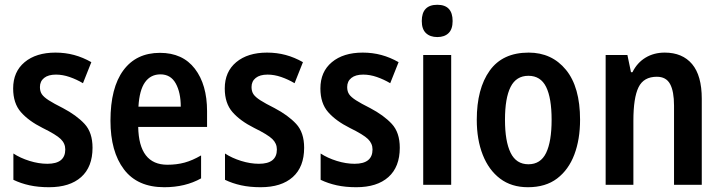

<svg xmlns="http://www.w3.org/2000/svg" viewBox="-20 -773 3018 803"><path d="M367 -155Q367 -75 319.5 -32.5Q272 10 185 10Q140 10 103.5 2Q67 -6 36 -21V-131Q65 -112 103.5 -100Q142 -88 178 -88Q253 -88 253 -148Q253 -173 234 -191.5Q215 -210 158 -238Q100 -267 67.5 -304Q35 -341 35 -403Q35 -473 83 -513Q131 -553 212 -553Q253 -553 290 -543Q327 -533 362 -513L327 -425Q300 -441 271 -451Q242 -461 214 -461Q182 -461 164.5 -447Q147 -433 147 -409Q147 -391 155 -379Q163 -367 184 -353.5Q205 -340 243 -321Q300 -291 333.5 -255Q367 -219 367 -155Z M649 -552Q744 -552 795 -485.5Q846 -419 846 -308V-242H558Q561 -84 680 -84Q719 -84 752 -93Q785 -102 821 -123V-27Q755 10 667 10Q555 10 498.5 -64.5Q442 -139 442 -268Q442 -406 496 -479Q550 -552 649 -552ZM651 -462Q610 -462 586.5 -429Q563 -396 559 -327H736Q736 -386 715 -424Q694 -462 651 -462Z M1252 -155Q1252 -75 1204.5 -32.5Q1157 10 1070 10Q1025 10 988.5 2Q952 -6 921 -21V-131Q950 -112 988.5 -100Q1027 -88 1063 -88Q1138 -88 1138 -148Q1138 -173 1119 -191.5Q1100 -210 1043 -238Q985 -267 952.5 -304Q920 -341 920 -403Q920 -473 968 -513Q1016 -553 1097 -553Q1138 -553 1175 -543Q1212 -533 1247 -513L1212 -425Q1185 -441 1156 -451Q1127 -461 1099 -461Q1067 -461 1049.5 -447Q1032 -433 1032 -409Q1032 -391 1040 -379Q1048 -367 1069 -353.5Q1090 -340 1128 -321Q1185 -291 1218.5 -255Q1252 -219 1252 -155Z M1652 -155Q1652 -75 1604.5 -32.5Q1557 10 1470 10Q1425 10 1388.5 2Q1352 -6 1321 -21V-131Q1350 -112 1388.5 -100Q1427 -88 1463 -88Q1538 -88 1538 -148Q1538 -173 1519 -191.5Q1500 -210 1443 -238Q1385 -267 1352.5 -304Q1320 -341 1320 -403Q1320 -473 1368 -513Q1416 -553 1497 -553Q1538 -553 1575 -543Q1612 -533 1647 -513L1612 -425Q1585 -441 1556 -451Q1527 -461 1499 -461Q1467 -461 1449.5 -447Q1432 -433 1432 -409Q1432 -391 1440 -379Q1448 -367 1469 -353.5Q1490 -340 1528 -321Q1585 -291 1618.5 -255Q1652 -219 1652 -155Z M1809 -753Q1873 -753 1873 -685Q1873 -651 1856 -634.5Q1839 -618 1809 -618Q1779 -618 1761.5 -634.5Q1744 -651 1744 -685Q1744 -753 1809 -753ZM1867 -543V0H1750V-543Z M2406 -272Q2406 -190 2382 -126.5Q2358 -63 2310 -26.5Q2262 10 2188 10Q2119 10 2071.5 -26Q2024 -62 1999 -125.5Q1974 -189 1974 -272Q1974 -402 2028 -477.5Q2082 -553 2191 -553Q2288 -553 2347 -481Q2406 -409 2406 -272ZM2092 -272Q2092 -182 2115.5 -134Q2139 -86 2190 -86Q2241 -86 2264 -133.5Q2287 -181 2287 -272Q2287 -363 2264 -409.5Q2241 -456 2190 -456Q2139 -456 2115.5 -409.5Q2092 -363 2092 -272Z M2760 -553Q2834 -553 2874.5 -505Q2915 -457 2915 -360V0H2799V-331Q2799 -391 2782.5 -421.5Q2766 -452 2727 -452Q2672 -452 2650.5 -408Q2629 -364 2629 -268V0H2513V-543H2604L2619 -471H2625Q2645 -511 2680 -532Q2715 -553 2760 -553Z"/></svg>

Font: Noto Sans Thai Looped Condensed SemiBold
Style: Regular
Weight: 600
Width: 3
Designer: Sasikarn Vongin, Ben Mitchell
Foundry: The Fontpad Ltd
Version: Version 1.001; ttfautohint (v1.8.4.7-5d5b)